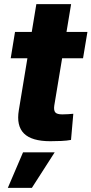

<svg xmlns="http://www.w3.org/2000/svg" viewBox="-20 -685 446 936"><path d="M406.2 -529.3 384.8 -400.9H32.2L53.2 -529.3ZM157.2 -665H326.7L244.6 -170.4Q241.2 -147 249.5 -137.2Q257.8 -127.4 283.7 -127.4Q294.4 -127.4 312 -128.4Q329.6 -129.4 337.4 -130.4L326.2 -2.9Q305.7 1 278.6 2.2Q251.5 3.4 225.1 3.4Q134.8 3.4 96.9 -34.2Q59.1 -71.8 71.8 -147.9ZM18.1 231 92.3 57.6H246.6L135.3 231Z"/></svg>

Font: Inter 24pt ExtraBold
Style: Italic
Weight: 800
Italic angle: -9.3988°
Designer: Rasmus Andersson
Foundry: rsms
Version: Version 4.001;git-66647c0bb